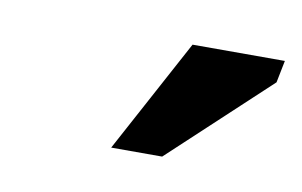

<svg xmlns="http://www.w3.org/2000/svg" viewBox="-34 -771 403 256"><g transform="rotate(10 167.5 -643.0)"><path d="M210 -720H335L329 -690L196 -566H127Z"/></g></svg>

Font: PT Sans
Style: Bold Italic
Weight: 700
Italic angle: -12°
Designer: A.Korolkova, O.Umpeleva, V.Yefimov
Foundry: ParaType Ltd
Version: Version 2.003W OFL